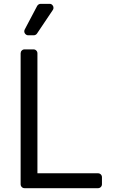

<svg xmlns="http://www.w3.org/2000/svg" viewBox="-20 -986 602 1006"><path d="M88.1 -21V-706.7Q88.1 -715.2 94.1 -721.2Q100.1 -727.3 108.7 -727.3H155.2Q164.1 -727.3 170.1 -721.2Q176.1 -715.2 176.1 -706.7V-78.1H493.3Q502.1 -78.1 508.2 -72.1Q514.2 -66.1 514.2 -57.5V-21Q514.2 -12.1 508.2 -6Q502.1 0 493.3 0H108.7Q100.1 0 94.1 -6Q88.1 -12.1 88.1 -21ZM107.2 -822.1Q107.2 -813.6 113.3 -807.4Q119.3 -801.1 128.2 -801.1H156.6Q161.9 -801.1 166.5 -803.6Q171.2 -806.1 174 -810.4L256.7 -933.6Q260.3 -938.6 260.3 -945Q260.3 -953.5 254.4 -959.7Q248.6 -965.9 239.7 -965.9H193.2Q187.5 -965.9 182.5 -962.9Q177.6 -959.9 174.7 -954.9L109.7 -831.7Q107.2 -827.1 107.2 -822.1Z"/></svg>

Font: DeltaSans
Style: Regular
Weight: 400
Designer: Rasmus Andersson
Foundry: rsms
Version: Version 3.012